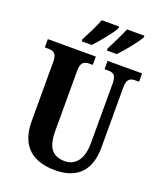

<svg xmlns="http://www.w3.org/2000/svg" viewBox="-168 -1036 964 1151"><g transform="rotate(20 314.5 -460.5)"><path d="M370 -784V-771H433C471 -810 533 -886 551 -921V-931H440C422 -886 393 -830 370 -784ZM209 -784V-771H273C310 -810 373 -886 390 -921V-931H279C262 -886 233 -830 209 -784ZM322 10C475 10 538 -79 538 -212V-596C538 -653 561 -661 593 -661H615V-714H395V-661H416C448 -661 470 -653 470 -600V-214C470 -112 423 -61 360 -61C287 -61 244 -98 244 -210V-596C244 -653 268 -661 299 -661H320V-714H14V-661H36C66 -661 91 -653 91 -600V-218C91 -54 186 10 322 10Z"/></g></svg>

Font: Noto Serif Lao ExtraCondensed ExtraBold
Style: Regular
Weight: 800
Width: 2
Designer: Monotype Design Team
Foundry: Monotype Imaging Inc.
Version: Version 2.003